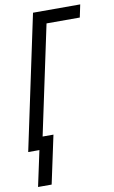

<svg xmlns="http://www.w3.org/2000/svg" viewBox="-99 -765 599 1005"><g transform="rotate(-10 201.0 -262.5)"><path d="M19 189 59.6 0H0L151.4 -713.9H402.3L388.2 -646.5H211.4L88.4 -66.9H146L91.3 189Z"/></g></svg>

Font: Open Sans Condensed
Style: Italic
Weight: 400
Width: 3
Italic angle: -12°
Designer: Monotype Design Team
Foundry: Monotype Imaging Inc.
Version: Version 3.000